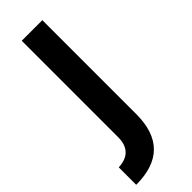

<svg xmlns="http://www.w3.org/2000/svg" viewBox="-256 -543 771 771"><g transform="rotate(-45 129.0 -158.0)"><path d="M-9 110Q75 106 75 22V-525H192V8Q192 209 -9 209Z"/></g></svg>

Font: Oxanium SemiBold
Style: Regular
Weight: 600
Designer: Severin Meyer
Version: Version 2.000